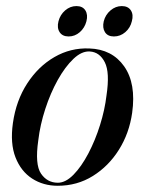

<svg xmlns="http://www.w3.org/2000/svg" viewBox="-20 -603 478 632"><path d="M274 -443.5Q349 -441 388.8 -384.5Q428.5 -328 415 -231.5Q405.5 -164.5 371.5 -110.2Q337.5 -56 285.8 -23.8Q234 8.5 170 8.5Q122.5 8.5 85.8 -15.2Q49 -39 31 -85Q13 -131 22.5 -198Q33 -272 69.5 -328.2Q106 -384.5 159.2 -415.2Q212.5 -446 274 -443.5ZM170.5 -1.5Q196 -1.5 222 -28Q248 -54.5 270.8 -97.8Q293.5 -141 309.2 -191.2Q325 -241.5 330.5 -288.5Q342 -364.5 325 -398Q308 -431.5 276 -433.5Q249.5 -435.5 222 -409.5Q194.5 -383.5 170.2 -340Q146 -296.5 129 -244.2Q112 -192 106 -141Q94.5 -61.5 115 -31.5Q135.5 -1.5 170.5 -1.5ZM206 -483Q185.5 -483 176.2 -497.2Q167 -511.5 172.5 -533Q178 -554.5 194.5 -568.8Q211 -583 231.5 -583Q252 -583 261 -568.8Q270 -554.5 264.5 -533Q259 -511.5 242.8 -497.2Q226.5 -483 206 -483ZM355 -483Q334.5 -483 325.5 -497.2Q316.5 -511.5 321.5 -533Q327 -554.5 343.8 -568.8Q360.5 -583 381 -583Q401.5 -583 410.8 -568.8Q420 -554.5 414 -533Q409 -511.5 392.5 -497.2Q376 -483 355 -483Z"/></svg>

Font: Fraunces 144pt S000
Style: Italic
Weight: 400
Italic angle: -16°
Version: Version 1.000; ttfautohint (v1.8.3)